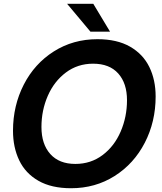

<svg xmlns="http://www.w3.org/2000/svg" viewBox="-20 -985 860 1019"><path d="M49 -291Q49 -424 106 -535.5Q163 -647 265.5 -712Q368 -777 497 -777Q601 -777 670 -737.5Q739 -698 772.5 -629.5Q806 -561 806 -473Q806 -339 748.5 -227.5Q691 -116 588.5 -51Q486 14 357 14Q253 14 184 -25.5Q115 -65 82 -134Q49 -203 49 -291ZM654 -453Q654 -543 607.5 -595Q561 -647 474 -647Q392 -647 329.5 -600Q267 -553 233.5 -476Q200 -399 200 -311Q200 -220 247 -167.5Q294 -115 380 -115Q462 -115 524.5 -162Q587 -209 620.5 -287Q654 -365 654 -453ZM564 -817H460L336 -965H475Z"/></svg>

Font: Open Sauce One
Style: Bold Italic
Weight: 700
Italic angle: -10°
Designer: Alfredo Marco Pradil
Foundry: Creative Sauce Fz LLC
Version: Version 1.477